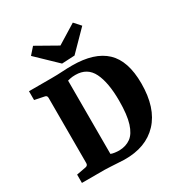

<svg xmlns="http://www.w3.org/2000/svg" viewBox="-182 -904 977 1039"><g transform="rotate(-30 307.0 -385.0)"><path d="M173 -573Q210 -573 241 -575Q272 -577 303 -577Q442 -577 511 -512Q580 -447 580 -306Q580 -153 504.5 -72.5Q429 8 294 6Q278 5 255 4Q232 3 210.5 1.5Q189 0 174 0H32V-52L91 -63Q106 -66 106 -81V-489Q106 -504 91 -506L32 -518V-573ZM244 -59Q253 -55 268 -53Q283 -51 296 -51Q338 -52 367.5 -73.5Q397 -95 413 -146Q429 -197 429 -285Q429 -398 398 -461Q367 -524 293 -524Q274 -524 260.5 -521Q247 -518 244 -517ZM459 -736 342 -617 262 -613 137 -733 174 -775 303 -702 423 -776Z"/></g></svg>

Font: Yrsa
Style: Bold
Weight: 700
Version: Version 2.004